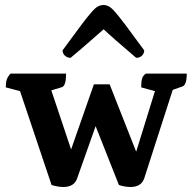

<svg xmlns="http://www.w3.org/2000/svg" viewBox="-20 -737 769 767"><path d="M233 10Q221 10 208 7.5Q195 5 186 2L60 -373L3 -388Q3 -407 7 -419Q11 -431 22 -443H244Q244 -395 228 -389L185 -376L264 -140L355 -400H418L524 -131L599 -373L544 -388Q544 -413 548 -424.5Q552 -436 563 -443H726Q726 -419 721.5 -407Q717 -395 710 -392L670 -378L556 -24Q544 10 501 10Q489 10 476 7.5Q463 5 455 2L362 -233L288 -24Q276 10 233 10ZM394 -717Q404 -717 414 -712Q424 -707 439.5 -689.5Q455 -672 482.5 -635.5Q510 -599 556 -536Q556 -523 547 -514.5Q538 -506 524 -506Q477 -546 445 -574Q413 -602 394 -620Q373 -602 341.5 -574Q310 -546 262 -506Q249 -506 239.5 -514.5Q230 -523 230 -536Q276 -599 303.5 -635.5Q331 -672 346.5 -689.5Q362 -707 372.5 -712Q383 -717 394 -717Z"/></svg>

Font: Petrona
Style: Bold
Weight: 700
Designer: Ringo R. Seeber
Foundry: Ringo R. Seeber
Version: Version 2.001; ttfautohint (v1.8.3)